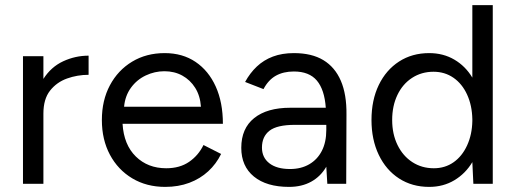

<svg xmlns="http://www.w3.org/2000/svg" viewBox="-20 -720 2020 752"><path d="M70 0V-500H150V-411Q180 -458 227.5 -480Q275 -502 327 -502V-427Q283 -427 242.5 -412.5Q202 -398 176 -365Q150 -332 150 -275V0Z M627 12Q554 12 498 -21.5Q442 -55 410.5 -114Q379 -173 379 -250Q379 -327 410.5 -386Q442 -445 497.5 -478.5Q553 -512 625 -512Q695 -512 746 -477.5Q797 -443 825 -381Q853 -319 853 -235H460Q465 -153 512 -107Q559 -61 631 -61Q684 -61 720.5 -86Q757 -111 777 -152L846 -117Q827 -78 795.5 -49Q764 -20 721.5 -4Q679 12 627 12ZM466 -302H767Q764 -345 744.5 -376Q725 -407 694 -424Q663 -441 624 -441Q586 -441 551 -424.5Q516 -408 493 -376.5Q470 -345 466 -302Z M1112 12Q1024 12 974.5 -28.5Q925 -69 925 -141Q925 -217 975.5 -257.5Q1026 -298 1117 -298H1256Q1251 -369 1221 -404.5Q1191 -440 1131 -440Q1090 -440 1060.5 -423.5Q1031 -407 1012 -371L940 -399Q959 -434 986 -459.5Q1013 -485 1049 -498.5Q1085 -512 1131 -512Q1201 -512 1246.5 -484.5Q1292 -457 1315 -403.5Q1338 -350 1337 -271L1336 0H1262L1258 -67Q1236 -29 1199 -8.5Q1162 12 1112 12ZM1116 -58Q1159 -58 1191 -76.5Q1223 -95 1240.5 -129Q1258 -163 1258 -211V-231H1135Q1065 -231 1035.5 -208Q1006 -185 1006 -142Q1006 -103 1035 -80.5Q1064 -58 1116 -58Z M1661 12Q1594 12 1543 -21Q1492 -54 1463.5 -113.5Q1435 -173 1435 -250Q1435 -328 1463.5 -387Q1492 -446 1543 -479Q1594 -512 1661 -512Q1716 -512 1759.5 -486.5Q1803 -461 1830 -416V-700H1910V0H1834L1830 -85Q1803 -40 1759.5 -14Q1716 12 1661 12ZM1679 -61Q1723 -61 1756.5 -84.5Q1790 -108 1809.5 -150.5Q1829 -193 1830 -246V-253Q1829 -307 1809.5 -349.5Q1790 -392 1756 -415.5Q1722 -439 1678 -439Q1631 -439 1594 -415Q1557 -391 1536.5 -348Q1516 -305 1516 -250Q1516 -195 1537 -152Q1558 -109 1595 -85Q1632 -61 1679 -61Z"/></svg>

Font: Figtree Light
Style: Regular
Weight: 400
Version: Version 2.002